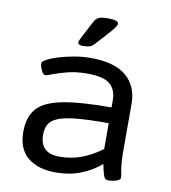

<svg xmlns="http://www.w3.org/2000/svg" viewBox="-81 -788 768 864"><g transform="rotate(10 302.5 -356.0)"><path d="M231 6Q150 6 103 -32.5Q56 -71 56 -149Q56 -217 89.5 -255.5Q123 -294 204 -310Q285 -326 428 -326V-358Q428 -407 398.5 -432Q369 -457 294 -457Q245 -457 205.5 -447Q166 -437 141 -427Q116 -417 109 -417Q99 -417 90.5 -435.5Q82 -454 82 -467Q82 -475 101.5 -485.5Q121 -496 153.5 -506Q186 -516 223.5 -522.5Q261 -529 297 -529Q407 -529 460.5 -483.5Q514 -438 514 -357V-151Q514 -89 519.5 -59Q525 -29 525 -22Q525 -14 514.5 -9Q504 -4 491 -2Q478 0 469 0Q455 0 449 -16.5Q443 -33 436 -69Q397 -35 345.5 -14.5Q294 6 231 6ZM235 -67Q290 -67 337 -85Q384 -103 428 -136V-254Q340 -254 284.5 -249Q229 -244 199 -232Q169 -220 157.5 -200.5Q146 -181 146 -152Q146 -67 235 -67ZM252 -576Q230 -576 230 -589Q230 -594 233.5 -600.5Q237 -607 241 -616L281 -692Q288 -705 300 -711.5Q312 -718 343 -718Q391 -718 391 -702Q391 -695 385 -686Q379 -677 364 -660L310 -600Q296 -584 284 -580Q272 -576 252 -576Z"/></g></svg>

Font: Asap Semi Expanded
Style: Regular
Weight: 400
Width: 6
Designer: Pablo Cosgaya
Foundry: Omnibus-Type
Version: Version 3.001; ttfautohint (v1.8.4.7-5d5b)